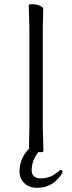

<svg xmlns="http://www.w3.org/2000/svg" viewBox="-20 -720 344 915"><path d="M73 97Q73 34 120 -13L118 -16Q118 -17 118 -18L120 -107V-589L117 -695Q117 -700 133.5 -700Q150 -700 168 -693.5Q186 -687 186 -677L184 -588V-106L187 0Q187 5 173 5H163L161 7Q131 46 131 92Q131 130 175.5 130Q220 130 254 100H255Q264 90 271 90Q278 90 278 98Q278 106 262 125Q222 175 157 175Q119 175 96 153Q73 131 73 97Z"/></svg>

Font: LXGW WenKai Light
Style: Regular
Weight: 300
Designer: LXGW / Fontworks Inc.
Foundry: LXGW / Fontworks Inc.
Version: Version 1.501; October 10, 2024